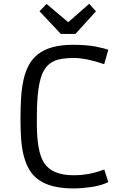

<svg xmlns="http://www.w3.org/2000/svg" viewBox="-20 -996 623 1025"><path d="M376.5 -60.5Q456.1 -60.5 536.6 -91.3L558.1 -23.9Q521 -5.4 468.8 2.2Q416.5 9.8 376.5 9.8H369.6Q195.8 9.8 136.7 -89.8Q100.6 -150.4 92.8 -252.9Q89.4 -302.2 89.4 -360.8Q89.4 -419.4 92.5 -472.4Q95.7 -525.4 105.5 -569.6Q115.2 -613.8 133.8 -648.4Q152.3 -683.1 183.6 -707Q247.1 -756.8 368.2 -756.8Q446.3 -756.8 493.9 -746.8Q541.5 -736.8 558.1 -730.5L536.1 -653.3Q440.9 -686.5 373.3 -686.5Q305.7 -686.5 269.3 -670.2Q232.9 -653.8 212.4 -616.2Q176.8 -551.8 176.8 -370.6V-334.5Q176.8 -185.5 215.3 -126.5Q258.3 -60.5 372.1 -60.5ZM190.9 -936 228.5 -975.1 344.2 -877.4 456.1 -975.6 492.2 -935.5 382.8 -814.9H304.7Z"/></svg>

Font: Armata
Style: Regular
Weight: 400
Designer: Viktoriya Grabowska
Foundry: Viktoriya Grabowska
Version: Version 1.003